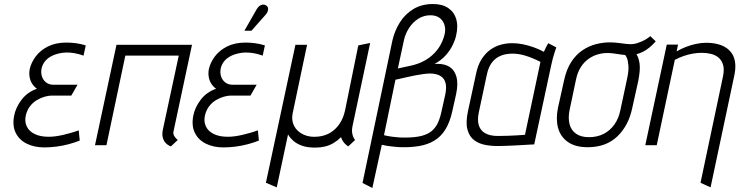

<svg xmlns="http://www.w3.org/2000/svg" viewBox="-20 -723 3681 956"><path d="M396 -446 407 -497Q381 -505 357 -508Q333 -511 310 -511Q257 -511 218.5 -491.5Q180 -472 157.5 -441.5Q135 -411 128 -379Q124 -358 127.5 -339Q131 -320 140.5 -305.5Q150 -291 164 -281Q117 -265 87.5 -226.5Q58 -188 50 -145Q41 -95 59 -60Q77 -25 114.5 -7Q152 11 200 11Q230 11 261 7Q292 3 322 -5Q352 -13 377 -23L372 -74Q353 -67 333.5 -61.5Q314 -56 295 -51.5Q276 -47 257.5 -44.5Q239 -42 222 -42Q181 -42 153 -55.5Q125 -69 113.5 -93Q102 -117 108 -146Q114 -174 129 -193.5Q144 -213 163.5 -224.5Q183 -236 202.5 -241.5Q222 -247 236 -247H335L366 -301H247Q224 -301 209 -313Q194 -325 188.5 -343.5Q183 -362 187 -382Q191 -400 201.5 -414.5Q212 -429 230 -440Q248 -451 274 -457Q291 -461 309.5 -461.5Q328 -462 349.5 -458.5Q371 -455 396 -446Z M844 -69 936 -500H560L453 0H510L604 -446H870L791 -78Q786 -53 791 -36.5Q796 -20 805.5 -10.5Q815 -1 823 2.5Q831 6 831 6L865 -26Q855 -34 848 -45Q841 -56 844 -69Z M1288 -446 1299 -497Q1273 -505 1249 -508Q1225 -511 1202 -511Q1149 -511 1110.5 -491.5Q1072 -472 1049.5 -441.5Q1027 -411 1020 -379Q1016 -358 1019.5 -339Q1023 -320 1032.5 -305.5Q1042 -291 1056 -281Q1009 -265 979.5 -226.5Q950 -188 942 -145Q933 -95 951 -60Q969 -25 1006.5 -7Q1044 11 1092 11Q1122 11 1153 7Q1184 3 1214 -5Q1244 -13 1269 -23L1264 -74Q1245 -67 1225.5 -61.5Q1206 -56 1187 -51.5Q1168 -47 1149.5 -44.5Q1131 -42 1114 -42Q1073 -42 1045 -55.5Q1017 -69 1005.5 -93Q994 -117 1000 -146Q1006 -174 1021 -193.5Q1036 -213 1055.5 -224.5Q1075 -236 1094.5 -241.5Q1114 -247 1128 -247H1227L1258 -301H1139Q1116 -301 1101 -313Q1086 -325 1080.5 -343.5Q1075 -362 1079 -382Q1083 -400 1093.5 -414.5Q1104 -429 1122 -440Q1140 -451 1166 -457Q1183 -461 1201.5 -461.5Q1220 -462 1241.5 -458.5Q1263 -455 1288 -446ZM1302 -649Q1310 -658 1313 -666.5Q1316 -675 1314.5 -683Q1313 -691 1305 -696Q1297 -701 1288 -700Q1279 -699 1271.5 -693Q1264 -687 1258 -677L1197 -570H1232Z M1735 -94 1823 -509 1764 -497 1698 -173Q1690 -136 1672 -108.5Q1654 -81 1627.5 -64Q1601 -47 1566 -43Q1523 -38 1491 -53Q1459 -68 1444.5 -96Q1430 -124 1437 -158L1509 -500H1451L1304 187L1358 210L1414 -53Q1414 -54 1420 -44.5Q1426 -35 1441 -21.5Q1456 -8 1482.5 2Q1509 12 1550 12Q1575 12 1598 6.5Q1621 1 1641 -11Q1661 -23 1678 -40Q1683 -25 1690.5 -15.5Q1698 -6 1704.5 -1Q1711 4 1714 6L1748 -26Q1747 -27 1742 -35Q1737 -43 1734 -58Q1731 -73 1735 -94Z M1934 -522 1785 188 1834 213 1881 -2Q1893 1 1906.5 3Q1920 5 1933.5 6.5Q1947 8 1958.5 9Q1970 10 1979 10Q2027 11 2068 4Q2109 -3 2142 -22.5Q2175 -42 2197.5 -78Q2220 -114 2232 -169L2251 -254Q2262 -306 2253 -339.5Q2244 -373 2220 -389Q2196 -405 2160 -405H2144Q2179 -424 2201 -449.5Q2223 -475 2235 -500.5Q2247 -526 2251 -546Q2262 -592 2252 -627Q2242 -662 2212.5 -682.5Q2183 -703 2136 -703Q2080 -703 2038.5 -678Q1997 -653 1971 -611.5Q1945 -570 1934 -522ZM1992 -526Q1999 -556 2017 -584Q2035 -612 2062.5 -629.5Q2090 -647 2123 -647Q2152 -647 2170 -633Q2188 -619 2194 -596Q2200 -573 2192 -545Q2185 -520 2172 -497Q2159 -474 2138.5 -454Q2118 -434 2091 -419.5Q2064 -405 2030 -397L1961 -382ZM1892 -50 1949 -326 2007 -339Q2023 -343 2044 -347Q2065 -351 2086 -354Q2107 -357 2123 -357Q2137 -357 2153 -353Q2169 -349 2181.5 -338.5Q2194 -328 2199 -307Q2204 -286 2197 -252L2180 -176Q2173 -140 2161.5 -114Q2150 -88 2130 -71Q2110 -54 2077.5 -46Q2045 -38 1995 -38Q1976 -38 1959.5 -39.5Q1943 -41 1930.5 -42.5Q1918 -44 1909.5 -46Q1901 -48 1896.5 -49Q1892 -50 1892 -50Z M2750 -487 2710 -508Q2702 -495 2695 -480Q2688 -465 2688 -465Q2664 -478 2637.5 -487.5Q2611 -497 2584 -502.5Q2557 -508 2530 -508Q2502 -508 2474 -500.5Q2446 -493 2421.5 -475.5Q2397 -458 2378 -428.5Q2359 -399 2350 -354L2310 -169Q2298 -113 2307.5 -78Q2317 -43 2341 -25Q2365 -7 2398.5 -1Q2432 5 2468 4Q2482 4 2503.5 3Q2525 2 2548.5 1Q2572 0 2593 -1.5Q2614 -3 2627.5 -3.5Q2641 -4 2640 -4L2725 -400Q2733 -437 2741.5 -462Q2750 -487 2750 -487ZM2364 -163 2404 -351Q2412 -388 2427.5 -409Q2443 -430 2462 -440Q2481 -450 2499 -453Q2517 -456 2530 -456Q2547 -456 2563 -453.5Q2579 -451 2595.5 -446Q2612 -441 2630.5 -433.5Q2649 -426 2671 -415L2594 -52Q2594 -52 2583 -51Q2572 -50 2553 -49Q2534 -48 2510 -47Q2486 -46 2459 -46Q2420 -46 2396 -59.5Q2372 -73 2364 -99.5Q2356 -126 2364 -163Z M3245 -517 3218 -543Q3199 -527 3175 -516.5Q3151 -506 3134 -504Q3120 -502 3101 -504Q3082 -506 3060.5 -509Q3039 -512 3015 -512Q2982 -512 2947 -503Q2912 -494 2880 -472.5Q2848 -451 2824 -414Q2800 -377 2788 -320L2758 -185Q2747 -131 2758.5 -87Q2770 -43 2807 -16.5Q2844 10 2906 10Q2998 10 3054 -44Q3110 -98 3128 -185L3158 -320Q3169 -376 3164.5 -406.5Q3160 -437 3149 -453Q3165 -457 3181 -465Q3197 -473 3213 -486Q3229 -499 3245 -517ZM3103 -334 3069 -175Q3061 -134 3039.5 -103.5Q3018 -73 2986 -56.5Q2954 -40 2912 -40Q2873 -40 2848.5 -57Q2824 -74 2816 -104.5Q2808 -135 2816 -175L2848 -327Q2856 -365 2873 -390.5Q2890 -416 2912 -431Q2934 -446 2957.5 -452.5Q2981 -459 3003 -459Q3019 -459 3034.5 -457Q3050 -455 3065 -452.5Q3080 -450 3093 -449Q3097 -444 3100.5 -436.5Q3104 -429 3106 -419Q3108 -409 3109 -396.5Q3110 -384 3108.5 -368.5Q3107 -353 3103 -334Z M3580 -343 3468 187 3518 210 3636 -346Q3643 -378 3641 -404Q3639 -430 3628.5 -449.5Q3618 -469 3599.5 -482.5Q3581 -496 3555 -503Q3529 -510 3496 -510Q3472 -510 3446 -504.5Q3420 -499 3395.5 -489.5Q3371 -480 3349 -467L3356 -501H3300L3193 0H3250L3340 -425Q3363 -437 3385 -444.5Q3407 -452 3429.5 -456Q3452 -460 3475 -460Q3499 -460 3521 -454.5Q3543 -449 3558.5 -435.5Q3574 -422 3580.5 -399.5Q3587 -377 3580 -343Z"/></svg>

Font: Advent Pro
Style: Italic
Weight: 400
Italic angle: -12°
Designer: VivaRado, Andreas Kalpakidis
Foundry: VivaRado, Andreas Kalpakidis
Version: Version 3.000